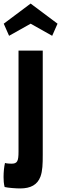

<svg xmlns="http://www.w3.org/2000/svg" viewBox="-78 -866 343 1078"><path d="M-57 -733 -27 -665 94 -733 215 -665 245 -733 94 -846ZM162 -582H26V-15C26 40 19 53 -14 53C-23 53 -42 52 -50 49C-55 70 -58 100 -58 128C-58 144 -57 166 -52 184C-32 189 13 192 35 192C95 192 132 171 149 126C161 94 162 54 162 3Z"/></svg>

Font: Ranchers
Style: Regular
Weight: 400
Designer: Pablo Impallari, Brenda Gallo
Foundry: Pablo Impallari, Brenda Gallo
Version: Version 1.000